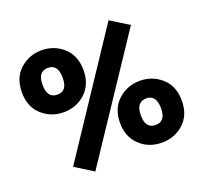

<svg xmlns="http://www.w3.org/2000/svg" viewBox="-130 -873 1129 1066"><g transform="rotate(-20 434.5 -340.0)"><path d="M258 42 151 -25 614 -722 722 -655ZM207 -327Q133 -327 79 -375.5Q25 -424 25 -510Q25 -595 78.5 -644Q132 -693 207 -693Q281 -693 335 -644.5Q389 -596 389 -510Q389 -425 335.5 -376Q282 -327 207 -327ZM207 -431Q266 -431 266 -510Q266 -589 207 -589Q147 -589 147 -510Q147 -431 207 -431ZM662 18Q584 18 531.5 -32Q479 -82 479 -164Q479 -249 533 -298Q587 -347 662 -347Q736 -347 790 -298.5Q844 -250 844 -164Q844 -79 790.5 -30.5Q737 18 662 18ZM662 -86Q721 -86 721 -164Q721 -243 662 -243Q602 -243 602 -164Q602 -86 662 -86Z"/></g></svg>

Font: Trujillo ExtraBold
Style: Regular
Weight: 800
Designer: Fira Sans original fonts by bBox Type GmbH, Carrois Corporate GbR, & Edenspiekermann AG / Changes by Cristiano Sobral
Foundry: Fira Sans original fonts by bBox Type GmbH, Carrois Corporate GbR, & Edenspiekermann AG / Changes by Cristiano Sobral
Version: Version 4.301;July 28, 2020;FontCreator 13.0.0.2655 64-bit